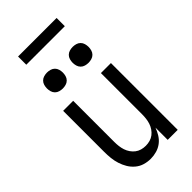

<svg xmlns="http://www.w3.org/2000/svg" viewBox="-279 -978 1057 1057"><g transform="rotate(-45 250.0 -449.5)"><path d="M219 8Q194 8 170.5 1Q147 -6 128 -22Q109 -38 96.5 -59Q84 -80 76.5 -103.5Q69 -127 66.5 -151.5Q64 -176 64 -200V-520H142V-200Q142 -183 144 -166.5Q146 -150 151 -134.5Q156 -119 165.5 -105Q175 -91 188 -81Q201 -71 217 -66.5Q233 -62 250 -62Q267 -62 283 -66.5Q299 -71 312 -81Q325 -91 334.5 -105Q344 -119 349 -134.5Q354 -150 356 -166.5Q358 -183 358 -200V-520H436V0H358V-95Q350 -73 337.5 -53Q325 -33 306.5 -19Q288 -5 265 1.5Q242 8 219 8ZM350 -608Q338 -608 325.5 -611.5Q313 -615 304 -624Q295 -633 291.5 -645.5Q288 -658 288 -670Q288 -682 291.5 -694.5Q295 -707 304 -716Q313 -725 325.5 -728.5Q338 -732 350 -732Q362 -732 374.5 -728.5Q387 -725 396 -716Q405 -707 408.5 -694.5Q412 -682 412 -670Q412 -658 408.5 -645.5Q405 -633 396 -624Q387 -615 374.5 -611.5Q362 -608 350 -608ZM150 -608Q138 -608 125.5 -611.5Q113 -615 104 -624Q95 -633 91.5 -645.5Q88 -658 88 -670Q88 -682 91.5 -694.5Q95 -707 104 -716Q113 -725 125.5 -728.5Q138 -732 150 -732Q162 -732 174.5 -728.5Q187 -725 196 -716Q205 -707 208.5 -694.5Q212 -682 212 -670Q212 -658 208.5 -645.5Q205 -633 196 -624Q187 -615 174.5 -611.5Q162 -608 150 -608ZM400 -843H100V-907H400Z"/></g></svg>

Font: Iosevka
Style: Regular
Weight: 400
Monospace: yes
Designer: Belleve Invis
Foundry: Belleve Invis
Version: Version 33.2.3; ttfautohint (v1.8.4)